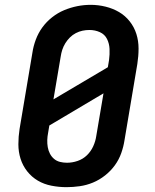

<svg xmlns="http://www.w3.org/2000/svg" viewBox="-20 -766 640 794"><path d="M255 8Q224 8 193 2Q162 -4 136.5 -19Q111 -34 92.5 -57.5Q74 -81 65 -109.5Q56 -138 56 -169.5Q56 -201 61 -233L114 -548Q118 -575 128 -602Q138 -629 155 -652.5Q172 -676 195.5 -694.5Q219 -713 245.5 -724Q272 -735 299.5 -740.5Q327 -746 355 -746Q386 -746 416.5 -738.5Q447 -731 472.5 -716Q498 -701 516.5 -677.5Q535 -654 544 -625.5Q553 -597 553 -565.5Q553 -534 548 -502L495 -187Q491 -160 481.5 -133Q472 -106 455 -82.5Q438 -59 414.5 -40.5Q391 -22 364.5 -11Q338 0 310 4Q282 8 255 8ZM201 -355 426 -488 431 -518Q434 -541 433 -563.5Q432 -586 422.5 -605Q413 -624 393 -633Q373 -642 350 -642Q335 -642 321 -639Q307 -636 293.5 -629Q280 -622 269 -611Q258 -600 250 -587Q242 -574 237.5 -560Q233 -546 231 -532ZM257 -93Q279 -93 301 -100.5Q323 -108 339.5 -124Q356 -140 365.5 -161Q375 -182 378 -203L408 -380L184 -247L179 -217Q176 -202 175.5 -187Q175 -172 177.5 -157.5Q180 -143 186.5 -130.5Q193 -118 203.5 -109Q214 -100 228 -96.5Q242 -93 257 -93Z"/></svg>

Font: Iosevka Curly Slab ExObl
Style: Bold
Weight: 700
Width: 7
Italic angle: -9°
Monospace: yes
Designer: Belleve Invis
Foundry: Belleve Invis
Version: Version 11.0.0; ttfautohint (v1.8.3)